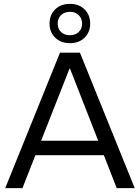

<svg xmlns="http://www.w3.org/2000/svg" viewBox="-20 -972 724 992"><path d="M7 0 290 -700H393L676 0H583L342 -617H339L96 0ZM147 -170V-245H532V-170ZM342 -749Q294 -749 265 -777.5Q236 -806 236 -850Q236 -895 265 -923.5Q294 -952 342 -952Q388 -952 417 -923.5Q446 -895 446 -850Q446 -806 417 -777.5Q388 -749 342 -749ZM342 -790Q369 -790 386.5 -806.5Q404 -823 404 -850Q404 -877 386.5 -894Q369 -911 342 -911Q313 -911 295.5 -894Q278 -877 278 -850Q278 -823 295.5 -806.5Q313 -790 342 -790Z"/></svg>

Font: REM Medium Light
Style: Regular
Weight: 300
Version: Version 1.005;gftools[0.9.28]